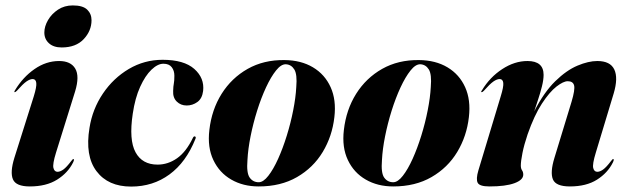

<svg xmlns="http://www.w3.org/2000/svg" viewBox="-20 -678 2314 708"><path d="M207.5 -503Q177.5 -503 160.5 -518.5Q143.5 -534 143.5 -558Q143.5 -580.5 157 -603.8Q170.5 -627 194 -642.5Q217.5 -658 248.5 -658Q285.5 -658 301.5 -642.5Q317.5 -627 317.5 -603.5Q317.5 -564.5 288.8 -533.8Q260 -503 207.5 -503ZM186.5 -115Q173.5 -73 177 -58.8Q180.5 -44.5 192 -44.5Q202 -44.5 213.8 -53Q225.5 -61.5 242.5 -84Q248.5 -92 250.5 -91.5Q255.5 -91.5 249.5 -79Q230.5 -40.5 190.5 -15.5Q150.5 9.5 90 9.5Q39 9.5 27.8 -16.5Q16.5 -42.5 33 -96L104.5 -322.5Q115.5 -358 113.8 -372.2Q112 -386.5 100.5 -386.5Q90.5 -386.5 77.5 -377.5Q64.5 -368.5 42.5 -343.5Q37 -338 34.5 -338Q31 -338.5 35.5 -345.5Q64.5 -393.5 107.2 -423.2Q150 -453 198 -453Q241 -453 257.5 -425Q274 -397 257 -341Z M582.5 -443Q561.5 -443 538.5 -421Q515.5 -399 496.8 -357.8Q478 -316.5 469.5 -258.5Q455 -162 479.8 -116.5Q504.5 -71 561 -71Q599.5 -71 633 -94.5Q666.5 -118 691.5 -170Q694.5 -176 698.5 -175Q704 -173.5 700.5 -165.5Q666 -79.5 605 -34.8Q544 10 463.5 10Q378.5 10 335.8 -46.8Q293 -103.5 310 -206.5Q321 -276 359.5 -333Q398 -390 455.2 -423.8Q512.5 -457.5 579.5 -457.5Q658.5 -457.5 696.5 -423.8Q734.5 -390 729 -342.5Q725.5 -314.5 707.8 -301.8Q690 -289 668.5 -289Q646.5 -289 631.8 -303.5Q617 -318 618.5 -343Q619 -360.5 621 -370Q623 -379.5 623 -399Q623 -417.5 613.2 -430.2Q603.5 -443 582.5 -443Z M1029 -456.5Q1090 -456 1134 -429.8Q1178 -403.5 1199.2 -356.5Q1220.5 -309.5 1213 -246Q1205 -175.5 1170 -117.5Q1135 -59.5 1075.2 -25Q1015.5 9.5 934 9.5Q876.5 9.5 832.8 -15.8Q789 -41 766.8 -87.8Q744.5 -134.5 752 -198.5Q760.5 -273.5 797.2 -332Q834 -390.5 893.2 -424Q952.5 -457.5 1029 -456.5ZM934 -6Q951 -6 969.5 -29.8Q988 -53.5 1005.5 -92.2Q1023 -131 1037.5 -177.8Q1052 -224.5 1061.2 -271.5Q1070.5 -318.5 1072.5 -357Q1076.5 -404 1065.2 -422Q1054 -440 1034 -441Q1016.5 -441.5 997.8 -418Q979 -394.5 961 -355.8Q943 -317 928.2 -270Q913.5 -223 904 -175.5Q894.5 -128 892.5 -88Q888.5 -40 900.8 -23Q913 -6 934 -6Z M1525 -456.5Q1586 -456 1630 -429.8Q1674 -403.5 1695.2 -356.5Q1716.5 -309.5 1709 -246Q1701 -175.5 1666 -117.5Q1631 -59.5 1571.2 -25Q1511.5 9.5 1430 9.5Q1372.5 9.5 1328.8 -15.8Q1285 -41 1262.8 -87.8Q1240.5 -134.5 1248 -198.5Q1256.5 -273.5 1293.2 -332Q1330 -390.5 1389.2 -424Q1448.5 -457.5 1525 -456.5ZM1430 -6Q1447 -6 1465.5 -29.8Q1484 -53.5 1501.5 -92.2Q1519 -131 1533.5 -177.8Q1548 -224.5 1557.2 -271.5Q1566.5 -318.5 1568.5 -357Q1572.5 -404 1561.2 -422Q1550 -440 1530 -441Q1512.5 -441.5 1493.8 -418Q1475 -394.5 1457 -355.8Q1439 -317 1424.2 -270Q1409.5 -223 1400 -175.5Q1390.5 -128 1388.5 -88Q1384.5 -40 1396.8 -23Q1409 -6 1430 -6Z M1756.5 -338Q1752 -338.5 1757.5 -345.5Q1786.5 -393.5 1832 -423.2Q1877.5 -453 1925 -453Q1984.5 -453 1984.5 -402Q1984.5 -384 1978.5 -359.8Q1972.5 -335.5 1964.2 -310.8Q1956 -286 1950 -267.5Q1986 -338 2027.5 -378.5Q2069 -419 2109.5 -436Q2150 -453 2182.5 -453Q2230.5 -453 2245.2 -421.8Q2260 -390.5 2243 -333.5L2177 -115Q2164 -72.5 2167.5 -58.5Q2171 -44.5 2182.5 -44.5Q2192.5 -44.5 2204.2 -53Q2216 -61.5 2233 -84Q2239 -92 2241 -91.5Q2246 -91.5 2240 -79Q2221 -40.5 2181.5 -15.5Q2142 9.5 2081.5 9.5Q2030 9.5 2019 -16.2Q2008 -42 2024.5 -96L2087.5 -302.5Q2101 -347.5 2097 -363Q2093 -378.5 2073.5 -378.5Q2057.5 -378.5 2032 -358.8Q2006.5 -339 1978.2 -295.8Q1950 -252.5 1925.5 -182.5Q1912.5 -144 1906.5 -113.5Q1900.5 -83 1900.5 -67.5Q1900.5 -56.5 1905 -50Q1909.5 -43.5 1909.5 -34Q1909.5 -14.5 1877 -2.5Q1844.5 9.5 1785 9.5Q1748.5 9.5 1741.5 -4Q1734.5 -17.5 1744 -49.5L1826.5 -323Q1837.5 -358.5 1835.8 -372.5Q1834 -386.5 1822.5 -386.5Q1812.5 -386.5 1799.5 -377.5Q1786.5 -368.5 1764.5 -343.5Q1759 -338 1756.5 -338Z"/></svg>

Font: Fraunces 144pt S000
Style: Bold Italic
Weight: 700
Italic angle: -16°
Version: Version 1.000; ttfautohint (v1.8.3)